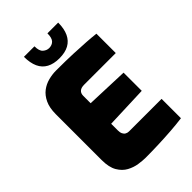

<svg xmlns="http://www.w3.org/2000/svg" viewBox="-273 -1041 1150 1150"><g transform="rotate(-45 302.0 -465.5)"><path d="M251 6Q227 6 193.5 1Q160 -4 128.5 -21Q97 -38 76 -73.5Q55 -109 55 -171V-559Q55 -613 72 -649Q89 -685 116 -705.5Q143 -726 176 -734.5Q209 -743 240 -743Q324 -743 384.5 -740.5Q445 -738 489.5 -735Q534 -732 568 -728V-564H300Q275 -564 262 -553Q249 -542 249 -520V-458L518 -448V-294L249 -284V-228Q249 -210 254.5 -198.5Q260 -187 270 -181.5Q280 -176 292 -176H568V-12Q525 -6 470 -2Q415 2 358 4Q301 6 251 6ZM307 -780Q260 -780 227.5 -797.5Q195 -815 179 -850Q163 -885 163 -937H252Q252 -897 269.5 -882Q287 -867 307 -867Q332 -867 347 -882.5Q362 -898 362 -937H453Q453 -885 436.5 -850Q420 -815 388 -797.5Q356 -780 307 -780Z"/></g></svg>

Font: Exo Thin Black
Style: Regular
Weight: 900
Version: Version 2.000